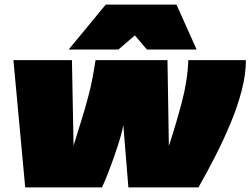

<svg xmlns="http://www.w3.org/2000/svg" viewBox="-20 -810 1083 830"><path d="M838 0H535L513 -270Q510 -249 500 -215Q490 -181 476.5 -142Q463 -103 448.5 -65.5Q434 -28 421 0H89L38 -550H291L298 -180Q316 -240 333 -293.5Q350 -347 365.5 -408Q381 -469 393 -550H704L710 -179Q740 -270 765.5 -366Q791 -462 794 -550H1043Q1043 -489 1025 -419.5Q1007 -350 977 -278Q947 -206 911 -135.5Q875 -65 838 0ZM277 -596 437 -790H743L830 -596H615L563 -657L492 -596Z"/></svg>

Font: Georama ExtraExtended Black
Style: Italic
Weight: 900
Width: 8
Italic angle: -9°
Designer: Jean-Baptiste Levee
Foundry: Production Type
Version: Version 1.000